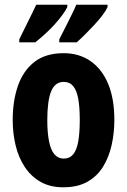

<svg xmlns="http://www.w3.org/2000/svg" viewBox="-20 -786 541 816"><path d="M466 -276Q466 -221 454.5 -169.5Q443 -118 418 -77.5Q393 -37 351.5 -13.5Q310 10 249 10Q193 10 152.5 -13Q112 -36 85.5 -76Q59 -116 46.5 -167.5Q34 -219 34 -276Q34 -358 56.5 -422Q79 -486 126.5 -523Q174 -560 251 -560Q316 -560 364.5 -526.5Q413 -493 439.5 -430Q466 -367 466 -276ZM181 -275Q181 -222 188.5 -185Q196 -148 211.5 -130Q227 -112 251 -112Q276 -112 291 -130Q306 -148 312.5 -184.5Q319 -221 319 -276Q319 -331 312.5 -366.5Q306 -402 291 -420Q276 -438 251 -438Q214 -438 197.5 -398Q181 -358 181 -275ZM437 -756Q431 -742 416 -722Q401 -702 381.5 -681Q362 -660 342.5 -640.5Q323 -621 306 -606H232V-619Q249 -652 263.5 -681Q278 -710 288.5 -731.5Q299 -753 304 -766H437ZM266 -756Q259 -741 244.5 -721.5Q230 -702 211.5 -681.5Q193 -661 172 -642Q151 -623 130 -606H62V-619Q79 -654 93 -682Q107 -710 117.5 -731.5Q128 -753 134 -766H266Z"/></svg>

Font: Noto Sans Khmer ExtraCondensed ExtraBold
Style: Regular
Weight: 800
Width: 2
Designer: Danh Hong and the Monotype Design Team
Foundry: Monotype Imaging Inc.
Version: Version 2.004